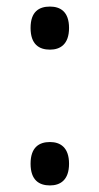

<svg xmlns="http://www.w3.org/2000/svg" viewBox="-20 -557 302 584"><path d="M132 -406C163 -406 190 -422 190 -472C190 -522 163 -537 132 -537C99 -537 73 -522 73 -472C73 -422 99 -406 132 -406ZM132 7C163 7 190 -9 190 -59C190 -109 163 -125 132 -125C99 -125 73 -109 73 -59C73 -9 99 7 132 7Z"/></svg>

Font: Noto Serif Georgian SemiCondensed
Style: Regular
Weight: 400
Width: 4
Designer: Monotype Design Team, Akaki Razmadze
Foundry: Google LLC
Version: Version 2.003